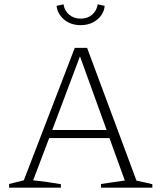

<svg xmlns="http://www.w3.org/2000/svg" viewBox="-20 -866 744 886"><path d="M610 -32Q647 -25 683 -16V0H446V-17L556 -33L485 -229H207L133 -34Q199 -27 261 -16V0H22V-17L90 -34L325 -645H382ZM221 -266H472L349 -606ZM352 -750Q306 -750 275.5 -776Q245 -802 241 -839L273 -846Q278 -816 299.5 -798Q321 -780 352 -780Q384 -780 405 -798Q426 -816 431 -846L463 -839Q460 -802 429 -776Q398 -750 352 -750Z"/></svg>

Font: Piazzolla SC ExtraLight
Style: Regular
Weight: 200
Designer: Juan Pablo del Peral
Foundry: Huerta Tipografica
Version: Version 1.330